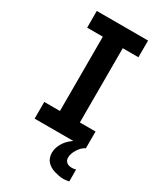

<svg xmlns="http://www.w3.org/2000/svg" viewBox="-234 -823 967 1135"><g transform="rotate(30 250.0 -255.5)"><path d="M75 0V-114H182V-621H75V-735H425V-621H318V-114H425V0ZM401 224Q385 224 369.5 221Q354 218 338.5 213.5Q323 209 309 201Q295 193 284.5 181.5Q274 170 269 154.5Q264 139 264 123Q264 103 271 83.5Q278 64 289.5 47.5Q301 31 316.5 17.5Q332 4 349.5 -6.5Q367 -17 386 -24Q405 -31 425 -35V0Q411 7 400 18Q389 29 380.5 42.5Q372 56 366.5 70.5Q361 85 361 101Q361 110 365 118.5Q369 127 376.5 132.5Q384 138 393 140Q402 142 411 142Q418 142 424.5 141Q431 140 438 138V219Q428 221 419 222.5Q410 224 401 224Z"/></g></svg>

Font: Iosevka SS18 Heavy
Style: Regular
Weight: 900
Monospace: yes
Designer: Belleve Invis
Foundry: Belleve Invis
Version: Version 25.1.1; ttfautohint (v1.8.4)